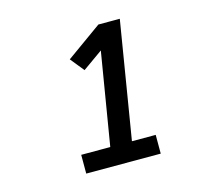

<svg xmlns="http://www.w3.org/2000/svg" viewBox="-81 -931 762 702"><g transform="rotate(-15 300.0 -580.5)"><path d="M163 -323V-394H273L331 -744L255 -690L213 -742L347 -838H428L355 -394H445V-323Z"/></g></svg>

Font: Iosevka Curly Slab MdExObl
Style: Regular
Weight: 500
Width: 7
Italic angle: -9°
Monospace: yes
Designer: Belleve Invis
Foundry: Belleve Invis
Version: Version 11.1.0; ttfautohint (v1.8.3)